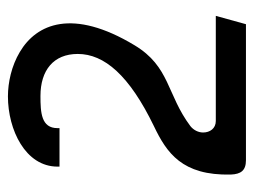

<svg xmlns="http://www.w3.org/2000/svg" viewBox="-98 -532 640 484"><g transform="rotate(-90 222.0 -290.0)"><path d="M24 -28C25 -3 34 10 60 10H403L424 -66H159C140 -66 130 -81 130 -98C130 -110 136 -122 146 -130C226 -190 296 -181 350 -271C444 -427 404 -518 333 -560C298 -581 256 -590 221 -590C137 -590 44 -546 44 -465V-460H141V-465C141 -506 180 -508 222 -508C287 -508 328 -475 328 -414C328 -347 274 -284 146 -222C79 -190 21 -151 24 -28Z"/></g></svg>

Font: Charger Pro
Style: Bd
Weight: 700
Designer: Jasper
Foundry: Cannot Into Space Fonts
Version: Version 1.09